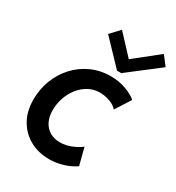

<svg xmlns="http://www.w3.org/2000/svg" viewBox="-184 -880 917 999"><g transform="rotate(30 274.5 -380.5)"><path d="M263.2 5.9Q198.2 5.9 147.2 -22Q96.2 -49.8 66.7 -101.1Q37.1 -152.3 37.1 -222.7Q37.1 -285.2 58.3 -340.3Q79.6 -395.5 118.4 -438Q157.2 -480.5 210.2 -504.6Q263.2 -528.8 326.2 -528.8Q377.4 -528.8 419.4 -512.9Q461.4 -497.1 483.4 -477.5L425.3 -386.2Q410.6 -404.8 380.4 -415.8Q350.1 -426.8 319.8 -426.8Q282.7 -426.8 251.7 -409.7Q220.7 -392.6 198.2 -363.8Q175.8 -335 163.6 -298.8Q151.4 -262.7 151.4 -225.1Q151.4 -187 165.3 -158.4Q179.2 -129.9 205.3 -114Q231.4 -98.1 268.1 -98.1Q301.8 -98.1 335.7 -112.1Q369.6 -126 390.1 -143.1L416.5 -40.5Q384.3 -18.6 344.2 -6.3Q304.2 5.9 263.2 5.9ZM338.9 -569.8 203.1 -711.9 254.9 -767.1 360.4 -653.8H364.3L506.3 -767.1L548.8 -711.9L364.3 -569.8Z"/></g></svg>

Font: Reddit Sans SemiBold
Style: Italic
Weight: 600
Italic angle: -11.25°
Designer: Stephen Hutchings
Version: Version 1.013